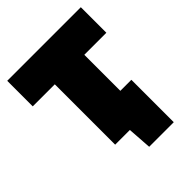

<svg xmlns="http://www.w3.org/2000/svg" viewBox="-238 -845 1127 1127"><g transform="rotate(-45 325.5 -281.5)"><path d="M203 0V-501H20V-713H631V-501H448V-202H539.5V150H335.5L325 0Z"/></g></svg>

Font: Commissioner Black
Style: Regular
Weight: 900
Designer: Kostas Bartsokas
Foundry: Kostas Bartsokas
Version: Version 1.000; ttfautohint (v1.8.3)